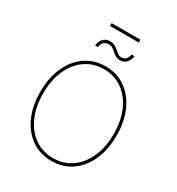

<svg xmlns="http://www.w3.org/2000/svg" viewBox="-233 -1160 1213 1314"><g transform="rotate(30 373.5 -502.5)"><path d="M374 9.8Q284.2 9.8 216.1 -37.4Q147.9 -84.5 110.1 -168.7Q72.3 -252.9 72.3 -363.3Q72.3 -474.6 110.4 -558.8Q148.4 -643.1 216.3 -690.2Q284.2 -737.3 374 -737.3Q463.4 -737.3 531.2 -690.2Q599.1 -643.1 637 -558.8Q674.8 -474.6 674.8 -363.3Q674.8 -252.4 637 -168.2Q599.1 -84 531.2 -37.1Q463.4 9.8 374 9.8ZM374 -12.7Q456.5 -12.7 519.3 -56.9Q582 -101.1 617.2 -180.2Q652.3 -259.3 652.3 -363.3Q652.3 -467.8 617.2 -546.9Q582 -626 519.3 -670.4Q456.5 -714.8 374 -714.8Q291.5 -714.8 228.5 -670.9Q165.5 -627 130.1 -547.9Q94.7 -468.8 94.7 -363.3Q94.7 -259.8 129.6 -180.7Q164.6 -101.6 227.5 -57.1Q290.5 -12.7 374 -12.7ZM437 -821.3Q416.5 -821.3 401.4 -830.1Q386.2 -838.9 373.5 -850.1Q360.8 -861.3 347.7 -870.1Q334.5 -878.9 317.4 -878.9Q293.5 -878.9 278.3 -864.5Q263.2 -850.1 260.7 -824.7H238.3Q241.2 -857.9 261.7 -879.6Q282.2 -901.4 313.5 -901.4Q336.4 -901.4 352.3 -892.6Q368.2 -883.8 380.9 -872.6Q393.6 -861.3 405.8 -852.5Q418 -843.8 433.1 -843.8Q454.1 -843.8 467.5 -856Q481 -868.2 486.8 -896H509.8Q503.9 -861.3 484.4 -841.3Q464.8 -821.3 437 -821.3ZM487.8 -1013.7V-991.2H260.3V-1013.7Z"/></g></svg>

Font: Inter Thin
Style: Regular
Weight: 250
Designer: Rasmus Andersson
Foundry: rsms
Version: Version 4.001;git-66647c0bb